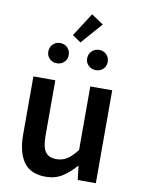

<svg xmlns="http://www.w3.org/2000/svg" viewBox="-104 -1045 838 1130"><g transform="rotate(10 314.5 -480.5)"><path d="M248 14Q158 14 117 -44Q76 -102 76 -207V-555H207V-223Q207 -156 227.5 -127.5Q248 -99 293 -99Q329 -99 357 -117Q385 -135 416 -175V-555H547V0H439L429 -82H426Q389 -39 347 -12.5Q305 14 248 14ZM198 -655Q172 -655 154.5 -672Q137 -689 137 -714Q137 -741 154.5 -758.5Q172 -776 198 -776Q224 -776 241.5 -758.5Q259 -741 259 -714Q259 -689 241.5 -672Q224 -655 198 -655ZM314 -800 263 -835 353 -975 425 -927ZM431 -655Q405 -655 387 -672Q369 -689 369 -714Q369 -741 387 -758.5Q405 -776 431 -776Q457 -776 474.5 -758.5Q492 -741 492 -714Q492 -689 474.5 -672Q457 -655 431 -655Z"/></g></svg>

Font: Noto Sans KR SemiBold
Style: Regular
Weight: 600
Designer: Ryoko NISHIZUKA  (kana, bopomofo & ideographs); Paul D. Hunt (Latin, Greek & Cyrillic); Sandoll Communications , Soo-you
Foundry: Adobe
Version: Version 2.004-H2;hotconv 1.0.118;makeotfexe 2.5.65603